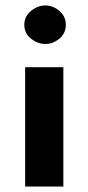

<svg xmlns="http://www.w3.org/2000/svg" viewBox="-20 -683 324 703"><path d="M72 -437H212V0H72ZM69 -592Q69 -623 93.5 -643Q118 -663 146 -663Q174 -663 197.5 -643Q221 -623 221 -592Q221 -561 197.5 -541.5Q174 -522 146 -522Q118 -522 93.5 -541.5Q69 -561 69 -592Z"/></svg>

Font: Reem Kufi
Style: Bold
Weight: 700
Designer: Khaled Hosny
Version: Version 1.001